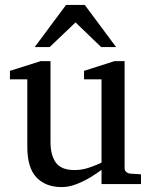

<svg xmlns="http://www.w3.org/2000/svg" viewBox="-20 -740 609 772"><path d="M546.9 0H388.2V-57.1Q371.1 -43.9 344.7 -27.8Q318.4 -11.7 288.1 0.2Q257.8 12.2 228 12.2Q163.6 12.2 126.7 -26.6Q89.8 -65.4 89.8 -149.9V-420.9H20V-455.1L143.1 -494.1H183.1V-168.9Q183.1 -115.7 204.8 -85.9Q226.6 -56.2 279.8 -56.2Q310.5 -56.2 340.3 -66.7Q370.1 -77.1 388.2 -85.9V-420.9H317.9V-455.1L439.9 -494.1H481V-64Q481 -54.7 487.5 -48.8Q494.1 -43 502.9 -42L546.9 -39.1ZM446.8 -550.8H386.7L283.7 -649.9L179.7 -550.8H119.6L245.6 -720.2H320.8Z"/></svg>

Font: Eeyek
Style: Regular
Weight: 400
Designer: Pravabati Chingangbam and Tabish
Foundry: SIL International
Version: Version 2.000